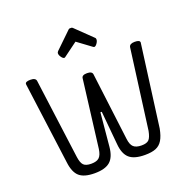

<svg xmlns="http://www.w3.org/2000/svg" viewBox="-167 -1150 1318 1328"><g transform="rotate(-20 492.0 -485.5)"><path d="M532 -631 594 -133Q599 -90 618 -72.5Q637 -55 677 -55Q715 -55 731 -71Q747 -87 756 -133L834 -722Q839 -745 876 -745Q914 -745 914 -727Q915 -728 915 -727Q915 -726 914 -725L834 -122Q824 -70 806 -40Q788 -10 757.5 2.5Q727 15 677 15Q598 15 562 -17Q526 -49 520 -122L497 -368H487L464 -122Q457 -48 420.5 -16.5Q384 15 307 15Q230 15 194.5 -16Q159 -47 150 -122L70 -725Q71 -726 71 -727Q71 -728 70 -727Q70 -745 108 -745Q146 -745 150 -722L228 -133Q234 -89 250.5 -72Q267 -55 307 -55Q347 -55 365.5 -72.5Q384 -90 390 -133L452 -631Q454 -654 492 -654Q529 -654 532 -631ZM487 -986H498Q499 -986 502 -985Q505 -984 507 -982L627 -866Q632 -862 633 -858Q634 -854 634 -851Q634 -838 623 -822.5Q612 -807 602 -807Q600 -807 595 -810L492 -886L389 -810Q385 -807 382 -807Q372 -807 361 -822.5Q350 -838 350 -851Q350 -854 351.5 -858Q353 -862 357 -866L477 -982Q481 -986 487 -986Z"/></g></svg>

Font: Offside
Style: Regular
Weight: 400
Designer: Eduardo Rodriguez Tunni
Foundry: Eduardo Rodriguez Tunni
Version: Version 1.002; ttfautohint (v1.8.4.7-5d5b);gftools[0.9.23]